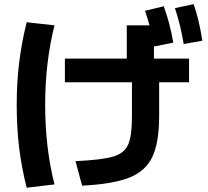

<svg xmlns="http://www.w3.org/2000/svg" viewBox="-20 -838 978 903"><path d="M600.6 -293V-451.2H285.2V-562.5H576.2V-718.8H683.1Q673.3 -753.9 662.1 -787.1L750 -808.6Q779.3 -729.5 794.9 -637.7L705.1 -619.1L704.1 -624.5V-562.5H869.1V-451.2H728.5V-293Q728.5 -168 696.8 -100.6Q665 -33.2 588.4 -2.7Q511.7 27.8 366.2 35.2L335 -80.1Q459.5 -85.9 512.2 -101.6Q564.9 -117.2 582.8 -158Q600.6 -198.7 600.6 -293ZM58.6 -344.7Q58.6 -448.7 70.1 -543.2Q81.5 -637.7 105.5 -733.4L236.3 -718.8Q192.4 -544.4 192.4 -344.7Q192.4 -143.6 236.3 29.3L105.5 44.9Q81.1 -51.3 69.8 -145.3Q58.6 -239.3 58.6 -344.7ZM802.7 -799.8 890.6 -818.4Q904.8 -778.3 914.3 -737.3Q923.8 -696.3 931.6 -646.5L843.8 -630.9Q829.6 -719.7 802.7 -799.8Z"/></svg>

Font: Pretendard JP
Style: Bold
Weight: 700
Designer: Base glyphs from Inter by Rasmus Andersson; Hangeul glyphs from Noto Sans CJK(Source Han Sans) by Jang Soo-young and Kan
Foundry: Kil Hyung-jin
Version: Version 1.309